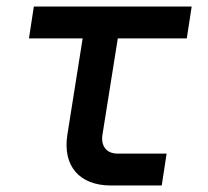

<svg xmlns="http://www.w3.org/2000/svg" viewBox="-20 -570 640 590"><path d="M321 0H477L492 -98H341C307 -98 289 -122 295 -157L342 -452H554L569 -550H84L69 -452H234L187 -156C172 -60 224 0 321 0Z"/></svg>

Font: JetBrains Mono SemiBold
Style: Italic
Weight: 472
Italic angle: -9°
Monospace: yes
Designer: Philipp Nurullin, Konstantin Bulenkov
Foundry: JetBrains
Version: Version 2.305